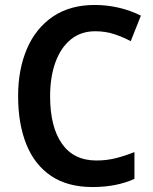

<svg xmlns="http://www.w3.org/2000/svg" viewBox="-20 -744 616 774"><path d="M364 -618Q306 -618 265.5 -585Q225 -552 203.5 -493Q182 -434 182 -356Q182 -233 229.5 -165Q277 -97 369 -97Q410 -97 447.5 -106.5Q485 -116 522 -131V-23Q450 10 353 10Q253 10 186.5 -34.5Q120 -79 86.5 -161.5Q53 -244 53 -357Q53 -464 88.5 -547Q124 -630 193 -677Q262 -724 362 -724Q411 -724 458.5 -713Q506 -702 548 -681L507 -578Q475 -595 440 -606.5Q405 -618 364 -618Z"/></svg>

Font: Noto Sans Hebrew SemiCondensed SemiBold
Style: Regular
Weight: 600
Width: 4
Designer: Monotype Design Team
Foundry: Monotype Imaging Inc.
Version: Version 2.004; ttfautohint (v1.8.4.7-5d5b)